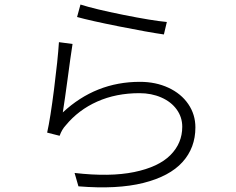

<svg xmlns="http://www.w3.org/2000/svg" viewBox="-20 -794 1040 847"><path d="M716 -697 703 -642Q633 -652 505 -677.5Q377 -703 320 -719L335 -774Q397 -754 524 -728.5Q651 -703 716 -697ZM278 -444Q272 -402 267 -364.5Q262 -327 257 -298Q402 -433 597 -433Q667 -433 723 -407Q779 -381 810.5 -335Q842 -289 842 -232Q842 -142 785 -79Q728 -16 612.5 13Q497 42 326 28L309 -31Q465 -13 572 -35Q679 -57 731.5 -109.5Q784 -162 784 -235Q784 -277 759.5 -311Q735 -345 691.5 -364Q648 -383 595 -383Q492 -383 409 -346Q326 -309 270 -241Q253 -223 243 -195L188 -209Q202 -271 218.5 -401Q235 -531 240 -608L300 -600Q296 -577 290 -532.5Q284 -488 278 -444Z"/></svg>

Font: 寒蝉端黑体 Light
Style: Regular
Weight: 300
Designer: ChillDuanSans {Warren2060}; 
Source Han Sans {Ryoko NISHIZUKA 西塚涼子 (kana, bopomofo & ideographs); Paul D. Hunt (Latin, G
Foundry: ChillType&Adobe
Version: Version 1.300;Glyphs 3.3 (3306)